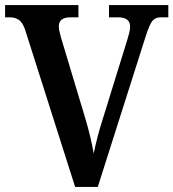

<svg xmlns="http://www.w3.org/2000/svg" viewBox="-20 -734 681 754"><path d="M79 -616Q69 -646 54 -656Q39 -666 19 -666H0V-714H288V-666H255Q235 -666 223 -657.5Q211 -649 211 -630Q211 -620 214 -608Q217 -596 220 -585L315 -269Q325 -236 334 -198.5Q343 -161 348 -131Q354 -161 363 -196Q372 -231 384 -268L480 -578Q484 -591 487.5 -605Q491 -619 491 -629Q491 -666 444 -666H408V-714H641V-666H611Q590 -666 578.5 -652Q567 -638 552 -591L364 0H275Z"/></svg>

Font: Noto Serif SemiCondensed SemiBold
Style: Regular
Weight: 600
Width: 4
Designer: Monotype Design Team
Foundry: Monotype Imaging Inc.
Version: Version 2.013; ttfautohint (v1.8.4.7-5d5b)